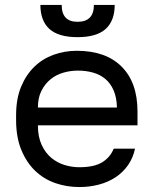

<svg xmlns="http://www.w3.org/2000/svg" viewBox="-20 -745 620 775"><path d="M300 10Q249 10 203 -6Q157 -22 122 -55.5Q87 -89 66 -140Q45 -191 45 -260V-280Q45 -346 65 -394.5Q85 -443 118.5 -475.5Q152 -508 196.5 -524Q241 -540 290 -540Q407 -540 471 -476Q535 -412 535 -295V-239H133Q133 -193 148 -160.5Q163 -128 187 -108Q211 -88 240.5 -79Q270 -70 300 -70Q360 -70 392.5 -90Q425 -110 439 -145H525Q517 -107 496.5 -78Q476 -49 446.5 -29.5Q417 -10 379.5 0Q342 10 300 10ZM133 -311H452Q451 -352 438.5 -380.5Q426 -409 405 -426.5Q384 -444 355.5 -452Q327 -460 295 -460Q264 -460 235 -451.5Q206 -443 183.5 -424.5Q161 -406 147 -378Q133 -350 133 -311ZM293 -595Q254 -595 225.5 -603.5Q197 -612 179 -628.5Q161 -645 152 -669.5Q143 -694 143 -725H229Q229 -691 245 -674Q261 -657 293 -657Q326 -657 342.5 -674Q359 -691 359 -725H443Q443 -694 434 -669.5Q425 -645 407 -628.5Q389 -612 360.5 -603.5Q332 -595 293 -595Z"/></svg>

Font: Golos Text VF
Style: Regular
Weight: 400
Designer: A.Korolkova, Vitaly Kuzmin
Foundry: ParaType Ltd
Version: Version 2.003